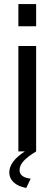

<svg xmlns="http://www.w3.org/2000/svg" viewBox="-20 -750 270 951"><path d="M110 181Q68 173 47 152.5Q26 132 26 104Q26 78 44.5 52Q63 26 103 0H71V-522H159V0Q115 27 96 48.5Q77 70 77 92Q77 129 132 135ZM71 -620V-730H159V-620Z"/></svg>

Font: PTCRaleway Medium
Style: Regular
Weight: 500
Designer: Matt McInerney, Pablo Impallari, Rodrigo Fuenzalida
Foundry: Matt McInerney, Pablo Impallari, Rodrigo Fuenzalida
Version: Version 3.000g; ttfautohint (v1.5) -l 8 -r 28 -G 28 -x 14 -D